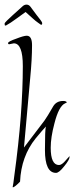

<svg xmlns="http://www.w3.org/2000/svg" viewBox="-43 -749 322 833"><path d="M13 64Q12 63 12 62Q13 57 15 45Q17 33 19 14Q38 -124 47 -243Q56 -362 56 -462Q56 -561 17 -561Q14 -561 7 -559Q0 -557 -3 -557Q-8 -557 -8 -562Q-8 -569 27 -581Q60 -594 73 -594Q96 -594 96 -553Q96 -523 94 -487Q92 -451 88 -410L61 -109L150 -226Q161 -241 188 -288Q202 -311 231 -311Q244 -311 247 -305Q246 -304 244.5 -303Q243 -302 240 -301Q212 -289 193 -213Q177 -153 177 -108Q177 -33 213 -33Q225 -33 241 -52L258 -71Q259 -70 259 -69Q259 -56 235 -27Q213 1 200 1Q152 1 152 -98Q152 -185 156 -200Q149 -193 138.5 -180.5Q128 -168 112 -149Q49 -71 44 39Q22 62 13 64ZM-20 -638Q-23 -638 -23 -646Q-23 -650 -12.5 -660Q-2 -670 12 -683L53 -720Q62 -729 72 -729Q82 -729 89 -720L115 -685Q125 -672 132.5 -662.5Q140 -653 140 -648Q140 -640 134 -642Q133 -643 122 -650.5Q111 -658 98 -670L68 -697Q60 -691 51.5 -685Q43 -679 28 -668Q19 -661 4.5 -651.5Q-10 -642 -16 -639Q-18 -638 -20 -638Z"/></svg>

Font: Shalimar
Style: Regular
Weight: 400
Designer: Robert E. Leuschke
Foundry: Robert E. Leuschke
Version: Version 1.010; ttfautohint (v1.8.3)